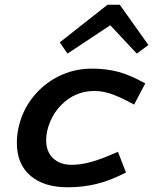

<svg xmlns="http://www.w3.org/2000/svg" viewBox="-20 -772 654 806"><path d="M231 -594.2 431.2 -752H482.9L603 -583L554.2 -546.9L442.9 -666L263.2 -546.9ZM376 -390.1Q295.9 -390.1 237.8 -332Q208 -302.2 190.9 -262Q173.8 -221.7 173.8 -183.1Q173.8 -135.3 202.9 -107.7Q231.9 -80.1 280.8 -80.1Q318.4 -80.1 361.6 -91.8Q404.8 -103.5 475.1 -134.8L508.8 -47.9Q442.9 -13.7 385 0.2Q327.1 14.2 264.2 14.2Q164.1 14.2 107.4 -34.7Q50.8 -83.5 50.8 -171.9Q50.8 -231.4 74.2 -289.1Q97.7 -346.7 143.1 -392.1Q186.5 -435.5 243.7 -459.7Q300.8 -483.9 366.2 -483.9Q425.8 -483.9 476.3 -470.5Q526.9 -457 589.8 -421.9L543 -333Q482.4 -365.7 446.8 -377.9Q411.1 -390.1 376 -390.1Z"/></svg>

Font: IntelOne Mono Medium
Style: Italic
Weight: 500
Italic angle: -16°
Designer: Fred Shallcrass
Foundry: Frere-Jones Type LLC
Version: Version 1.200;hotconv 1.1.0;makeotfexe 2.6.0;FJTRelease1.2